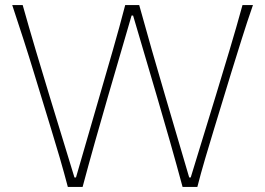

<svg xmlns="http://www.w3.org/2000/svg" viewBox="-20 -733 1039 753"><path d="M246 0Q232 -53.5 214.5 -113.8Q197 -174 181 -225.5L113 -448Q95 -507.5 72 -578.8Q49 -650 28 -713H69Q93 -627.5 121 -533.2Q149 -439 175 -354L272 -37H278L371 -358Q395 -440 422.2 -535Q449.5 -630 471 -713H526Q549.5 -627.5 576 -535.2Q602.5 -443 628 -356.5L722 -37H728L826.5 -358.5Q852 -442 880 -535.5Q908 -629 931 -713H972Q949.5 -648.5 927.8 -579.2Q906 -510 887.5 -450L819 -225.5Q802.5 -172 784.8 -111.5Q767 -51 754 0H696Q673.5 -83.5 646.8 -177.5Q620 -271.5 596 -353L502 -672H496L403 -353Q379 -270.5 352.5 -176.5Q326 -82.5 304 0Z"/></svg>

Font: Commissioner Flair Thin
Style: Regular
Weight: 100
Designer: Kostas Bartsokas
Foundry: Kostas Bartsokas
Version: Version 1.000; ttfautohint (v1.8.3)